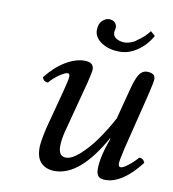

<svg xmlns="http://www.w3.org/2000/svg" viewBox="-74 -682 684 757"><g transform="rotate(10 268.5 -303.5)"><path d="M389.2 -153.8 387.2 -154.8Q294.9 9.8 194.8 9.8Q160.6 9.8 140.4 -9.8Q120.1 -29.3 120.1 -70.8Q120.1 -93.8 132.8 -149.9L173.8 -305.2Q187 -355 187 -367.2Q187 -378.9 178.2 -378.9Q168.9 -378.9 147.5 -364.5Q126 -350.1 107.9 -329.1Q90.8 -329.1 85 -346.2Q119.1 -390.1 159.4 -414.6Q199.7 -439 235.8 -439Q272.9 -439 272.9 -410.2Q272.9 -400.9 262.2 -356.9L208 -150.9Q199.2 -116.2 199.2 -90.8Q199.2 -49.8 229 -49.8Q252.4 -49.8 284.9 -79.1Q317.4 -108.4 346.2 -149.4Q375 -190.4 399.9 -236.8L431.2 -356.9Q435.1 -372.6 438.7 -383.8Q442.4 -395 448.7 -409.4Q455.1 -423.8 464.6 -431.4Q474.1 -439 485.8 -439Q519 -439 519 -415Q519 -403.3 505.9 -349.1L450.2 -124Q439 -74.2 439 -64Q439 -49.8 448.2 -49.8Q457 -49.8 476.3 -64.2Q495.6 -78.6 514.2 -100.1Q531.2 -100.1 537.1 -83Q464.8 9.8 397.9 9.8Q376.5 9.8 368.7 0.5Q360.8 -8.8 360.8 -28.8Q360.8 -75.7 389.2 -153.8ZM365.2 -498Q323.2 -498 294.2 -516.1Q265.1 -534.2 262.2 -562V-566.9Q262.2 -591.8 275.6 -604.5Q289.1 -617.2 303.2 -617.2Q308.1 -617.2 310.1 -616.2Q321.3 -614.7 327.6 -606.9Q334 -599.1 334 -589.8Q334 -587.9 333.5 -584.7Q333 -581.5 333 -580.1Q331.1 -574.2 331.1 -569.8Q331.1 -553.2 345.5 -545.2Q359.9 -537.1 377.9 -537.1Q393.6 -537.1 416 -547.9Q417.5 -548.8 418.9 -549.8Q420.4 -550.8 422.4 -552.5Q424.3 -554.2 425.8 -555.2Q455.1 -574.7 473.1 -599.1Q476.1 -596.7 482.2 -591.1Q488.3 -585.4 491.2 -583Q469.7 -544.4 435.5 -521.2Q401.4 -498 365.2 -498Z"/></g></svg>

Font: Common Serif
Style: Italic
Weight: 400
Italic angle: -12°
Designer: Philipp H. Poll, Khaled Hosny
Foundry: Stefan Peev, Context Ltd.
Version: Version 1.026